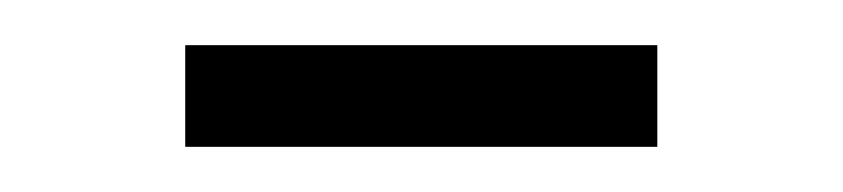

<svg xmlns="http://www.w3.org/2000/svg" viewBox="-20 -328 373 85"><path d="M62 -263V-308H271V-263Z"/></svg>

Font: Saira Semi Condensed ExtraLight
Style: Regular
Weight: 200
Width: 4
Designer: Hector Gatti with collaboration of the Omnibus-Type team
Foundry: Omnibus-Type
Version: Version 1.001; ttfautohint (v1.8)